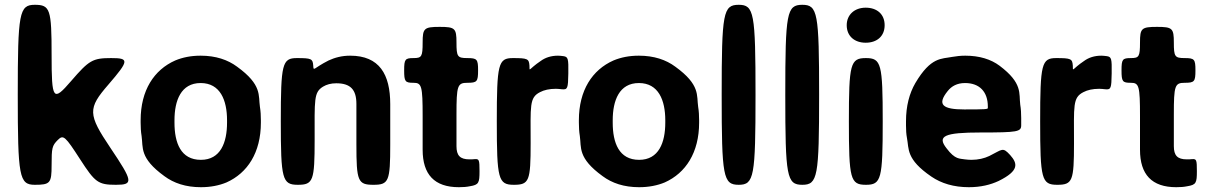

<svg xmlns="http://www.w3.org/2000/svg" viewBox="-20 -770 5025 800"><path d="M314 -106C376 -10 389 0 463 0C537 0 534 -14 440 -154C346 -294 345 -318 432 -418C518 -518 519 -528 443 -528C366 -528 351 -519 276 -432C201 -345 195 -353 195 -542C195 -731 189 -750 125 -750C60 -750 54 -716 54 -375C54 -34 60 0 125 0C189 0 195 -7 195 -81C195 -154 197 -163 221 -187C244 -210 252 -202 314 -106Z M566 -269V-259C566 -240 567 -221 570 -203C577 -156 560 -112 665 -36C704 -7 754 10 817 10C857 10 893 3 924 -10C1011 -49 1067 -134 1067 -259V-269C1067 -288 1066 -307 1063 -325C1056 -372 1073 -416 968 -492C929 -521 879 -538 816 -538C776 -538 741 -531 710 -518C622 -479 566 -394 566 -269ZM926 -269V-259C926 -176 899 -104 817 -104C733 -104 707 -175 707 -259V-269C707 -351 734 -424 816 -424C898 -424 926 -352 926 -269Z M1381 -423C1440 -423 1465 -397 1465 -337V-169C1465 -15 1471 0 1536 0C1600 0 1606 -15 1606 -168V-336C1606 -460 1561 -538 1439 -538C1404 -538 1375 -530 1349 -518C1284 -485 1287 -470 1285 -498C1283 -525 1277 -528 1217 -528C1156 -528 1150 -504 1150 -264C1150 -24 1156 0 1221 0C1285 0 1291 -17 1291 -187C1291 -356 1287 -385 1326 -409C1341 -418 1359 -423 1381 -423Z M1892 10C1909 10 1924 9 1938 6C1975 0 1978 -8 1978 -57C1978 -105 1976 -108 1958 -107C1951 -106 1944 -106 1936 -106C1897 -106 1882 -122 1882 -161V-293C1882 -413 1886 -425 1927 -425C1968 -425 1972 -430 1972 -477C1972 -523 1968 -528 1927 -528C1886 -528 1882 -534 1882 -593C1882 -652 1876 -658 1812 -658C1747 -658 1741 -652 1741 -593C1741 -534 1737 -528 1703 -528C1668 -528 1664 -523 1664 -477C1664 -430 1668 -425 1703 -425C1737 -425 1741 -412 1741 -286V-146C1741 -43 1790 10 1892 10Z M2305 -538C2276 -538 2252 -530 2233 -516C2181 -481 2187 -468 2186 -497C2184 -525 2178 -528 2117 -528C2056 -528 2050 -504 2050 -264C2050 -24 2056 0 2121 0C2185 0 2191 -16 2191 -173C2191 -330 2185 -363 2230 -386C2247 -395 2269 -400 2296 -400C2304 -400 2313 -399 2322 -398C2345 -396 2347 -402 2348 -464C2349 -526 2347 -533 2328 -536C2320 -537 2312 -538 2305 -538Z M2392 -269V-259C2392 -240 2393 -221 2396 -203C2403 -156 2386 -112 2491 -36C2530 -7 2580 10 2643 10C2683 10 2719 3 2750 -10C2837 -49 2893 -134 2893 -259V-269C2893 -288 2892 -307 2889 -325C2882 -372 2899 -416 2794 -492C2755 -521 2705 -538 2642 -538C2602 -538 2567 -531 2536 -518C2448 -479 2392 -394 2392 -269ZM2752 -269V-259C2752 -176 2725 -104 2643 -104C2559 -104 2533 -175 2533 -259V-269C2533 -351 2560 -424 2642 -424C2724 -424 2752 -352 2752 -269Z M3128 -375C3128 -716 3122 -750 3058 -750C2993 -750 2987 -716 2987 -375C2987 -34 2993 0 3058 0C3122 0 3128 -34 3128 -375Z M3393 -375C3393 -716 3387 -750 3323 -750C3258 -750 3252 -716 3252 -375C3252 -34 3258 0 3323 0C3387 0 3393 -34 3393 -375Z M3658 -264C3658 -504 3652 -528 3588 -528C3523 -528 3517 -504 3517 -264C3517 -24 3523 0 3588 0C3652 0 3658 -24 3658 -264ZM3587 -592C3634 -592 3666 -619 3666 -665C3666 -711 3634 -738 3587 -738C3541 -738 3508 -709 3508 -665C3508 -619 3541 -592 3587 -592Z M4189 -124C4157 -159 4157 -147 4102 -120C4081 -110 4056 -104 4027 -104C4018 -104 4009 -105 4000 -106C3979 -110 3960 -104 3924 -152C3884 -203 3913 -218 4067 -218C4220 -218 4235 -221 4235 -248V-278C4235 -298 4234 -316 4231 -334C4225 -381 4242 -423 4145 -496C4109 -523 4061 -538 4002 -538C3983 -538 3965 -536 3948 -533C3903 -524 3859 -534 3794 -424C3769 -381 3755 -328 3755 -265V-246C3755 -228 3756 -211 3759 -195C3768 -150 3754 -107 3861 -34C3902 -6 3954 10 4017 10C4066 10 4107 0 4141 -16C4228 -59 4220 -89 4189 -124ZM4096 -326V-320C4096 -315 4087 -314 3998 -314C3909 -314 3882 -333 3929 -391C3945 -411 3968 -424 4001 -424C4062 -424 4096 -387 4096 -326Z M4569 -538C4540 -538 4516 -530 4497 -516C4445 -481 4451 -468 4450 -497C4448 -525 4442 -528 4381 -528C4320 -528 4314 -504 4314 -264C4314 -24 4320 0 4385 0C4449 0 4455 -16 4455 -173C4455 -330 4449 -363 4494 -386C4511 -395 4533 -400 4560 -400C4568 -400 4577 -399 4586 -398C4609 -396 4611 -402 4612 -464C4613 -526 4611 -533 4592 -536C4584 -537 4576 -538 4569 -538Z M4881 10C4898 10 4913 9 4927 6C4964 0 4967 -8 4967 -57C4967 -105 4965 -108 4947 -107C4940 -106 4933 -106 4925 -106C4886 -106 4871 -122 4871 -161V-293C4871 -413 4875 -425 4916 -425C4957 -425 4961 -430 4961 -477C4961 -523 4957 -528 4916 -528C4875 -528 4871 -534 4871 -593C4871 -652 4865 -658 4801 -658C4736 -658 4730 -652 4730 -593C4730 -534 4726 -528 4692 -528C4657 -528 4653 -523 4653 -477C4653 -430 4657 -425 4692 -425C4726 -425 4730 -412 4730 -286V-146C4730 -43 4779 10 4881 10Z"/></svg>

Font: Asimov Print
Style: A
Weight: 500
Designer: Google
Version: Version 2.000980: 2014